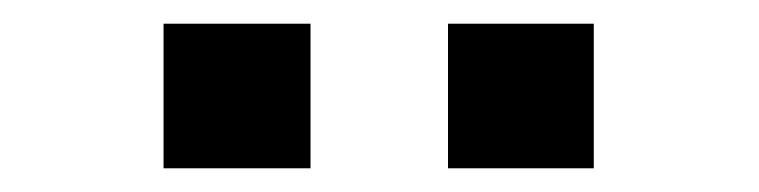

<svg xmlns="http://www.w3.org/2000/svg" viewBox="-20 -748 640 162"><path d="M118 -606V-728H242V-606ZM358 -606V-728H481V-606Z"/></svg>

Font: Chivo Mono
Style: Bold
Weight: 700
Monospace: yes
Designer: Hector Gatti
Foundry: Omnibus-Type
Version: Version 1.008; ttfautohint (v1.8.4.7-5d5b)